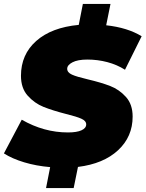

<svg xmlns="http://www.w3.org/2000/svg" viewBox="-42 -840 743 980"><path d="M406 -435Q474 -419 520.5 -401Q567 -383 601 -345Q635 -307 635 -245Q635 -142 560.5 -73Q486 -4 356 12L334 120H193L214 13Q143 7 81.5 -11.5Q20 -30 -22 -57L69 -229Q182 -164 305 -164Q350 -164 374 -175Q398 -186 398 -205Q398 -223 373.5 -234Q349 -245 296 -258Q226 -276 180 -294.5Q134 -313 99.5 -351.5Q65 -390 65 -453Q65 -562 143 -631Q221 -700 360 -713L381 -820H522L500 -711Q609 -699 681 -655L596 -484Q555 -510 505.5 -523Q456 -536 404 -536Q355 -536 328 -522Q301 -508 301 -489Q301 -470 325.5 -459Q350 -448 406 -435Z"/></svg>

Font: Montserrat Alternates Black
Style: Italic
Weight: 900
Italic angle: -11.3°
Designer: Julieta Ulanovsky
Foundry: Julieta Ulanovsky
Version: Version 7.200